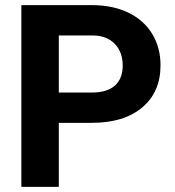

<svg xmlns="http://www.w3.org/2000/svg" viewBox="-20 -731 685 751"><path d="M338.4 -250.5C422.9 -250.5 488.8 -270.5 536.6 -311C584 -351.1 607.9 -405.8 607.9 -475.6C607.9 -521.5 597.2 -562.5 575.2 -598.6C531.7 -670.4 447.8 -710.9 340.8 -710.9H63.5V0H210V-250.5ZM210 -592.3H344.2C380.4 -591.8 408.7 -580.6 429.2 -559.1C449.7 -537.6 460 -509.3 460 -474.6C460 -406.7 418.5 -369.1 340.8 -369.1H210Z"/></svg>

Font: Roboto
Style: Bold
Weight: 700
Designer: Google
Version: Version 2.137; 2017